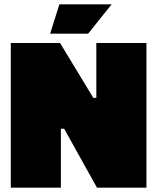

<svg xmlns="http://www.w3.org/2000/svg" viewBox="-20 -869 728 889"><path d="M30 0V-670H258L412 -416H426V-670H658V0H429L277 -273H262V0ZM255 -849H497L388 -713H212Z"/></svg>

Font: Titillium Web
Style: Black
Weight: 900
Version: Version 1.001;PS 35.000;hotconv 1.0.70;makeotf.lib2.5.55311